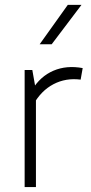

<svg xmlns="http://www.w3.org/2000/svg" viewBox="-20 -760 370 780"><path d="M80.1 -475.6H111.3L126 -392.6V0H80.1ZM110.8 -395.5Q143.6 -449.7 197 -472.7Q250.5 -495.6 315.9 -483.4L307.6 -436.5Q247.6 -444.3 197.3 -418Q147 -391.6 115.7 -335.4ZM255.4 -740.2H311L189.9 -580.1H141.1Z"/></svg>

Font: DavidDev Light
Style: Regular
Weight: 300
Designer: David.dev
Foundry: David.dev
Version: Version 1.001;FEAKit 1.0